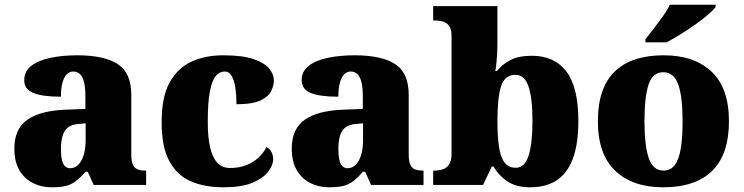

<svg xmlns="http://www.w3.org/2000/svg" viewBox="-20 -786 3160 816"><path d="M199 10Q156 10 120 -8Q84 -26 62.5 -62.5Q41 -99 41 -155Q41 -238 96 -277Q151 -316 262 -320L343 -323V-375Q343 -412 337.5 -435.5Q332 -459 320.5 -470.5Q309 -482 291 -482Q275 -482 263.5 -470Q252 -458 245.5 -434.5Q239 -411 239 -375Q160 -375 121.5 -391Q83 -407 83 -445Q83 -483 113.5 -506.5Q144 -530 195.5 -540.5Q247 -551 308 -551Q423 -551 480.5 -513.5Q538 -476 538 -383V-131Q538 -104 543.5 -89Q549 -74 562 -67.5Q575 -61 597 -61H601V0H378L353 -56H343Q321 -30 301.5 -15.5Q282 -1 258.5 4.5Q235 10 199 10ZM278 -71Q298 -71 313 -86Q328 -101 336 -128Q344 -155 344 -191V-262L313 -259Q285 -257 269 -244.5Q253 -232 246 -209Q239 -186 239 -152Q239 -126 243 -107.5Q247 -89 256 -80Q265 -71 278 -71Z M930 10Q851 10 792 -15Q733 -40 700 -100.5Q667 -161 667 -267Q667 -376 702 -437.5Q737 -499 796 -525Q855 -551 928 -551Q1010 -551 1057 -535Q1104 -519 1124 -494.5Q1144 -470 1144 -444Q1144 -424 1133 -400Q1122 -376 1088 -359.5Q1054 -343 985 -343Q985 -380 980.5 -411.5Q976 -443 965 -462.5Q954 -482 935 -482Q913 -482 897 -463Q881 -444 872 -397.5Q863 -351 863 -268Q863 -203 873 -159.5Q883 -116 904 -94Q925 -72 958 -72Q996 -72 1026.5 -84Q1057 -96 1079 -116.5Q1101 -137 1112 -161Q1128 -153 1134.5 -138.5Q1141 -124 1141 -110Q1141 -84 1119.5 -56Q1098 -28 1052 -9Q1006 10 930 10Z M1378 10Q1335 10 1299 -8Q1263 -26 1241.5 -62.5Q1220 -99 1220 -155Q1220 -238 1275 -277Q1330 -316 1441 -320L1522 -323V-375Q1522 -412 1516.5 -435.5Q1511 -459 1499.5 -470.5Q1488 -482 1470 -482Q1454 -482 1442.5 -470Q1431 -458 1424.5 -434.5Q1418 -411 1418 -375Q1339 -375 1300.5 -391Q1262 -407 1262 -445Q1262 -483 1292.5 -506.5Q1323 -530 1374.5 -540.5Q1426 -551 1487 -551Q1602 -551 1659.5 -513.5Q1717 -476 1717 -383V-131Q1717 -104 1722.5 -89Q1728 -74 1741 -67.5Q1754 -61 1776 -61H1780V0H1557L1532 -56H1522Q1500 -30 1480.5 -15.5Q1461 -1 1437.5 4.5Q1414 10 1378 10ZM1457 -71Q1477 -71 1492 -86Q1507 -101 1515 -128Q1523 -155 1523 -191V-262L1492 -259Q1464 -257 1448 -244.5Q1432 -232 1425 -209Q1418 -186 1418 -152Q1418 -126 1422 -107.5Q1426 -89 1435 -80Q1444 -71 1457 -71Z M2233 10Q2175 10 2137.5 -14.5Q2100 -39 2078 -78H2070L2033 0H1821V-61H1827Q1844 -61 1860.5 -66Q1877 -71 1888 -86Q1899 -101 1899 -130V-633Q1899 -661 1889.5 -675Q1880 -689 1863 -694Q1846 -699 1825 -699H1821V-760H2094V-599Q2094 -581 2093 -560Q2092 -539 2090 -519.5Q2088 -500 2085 -484H2092Q2112 -511 2148 -530Q2184 -549 2240 -549Q2336 -549 2387 -482.5Q2438 -416 2438 -271Q2438 -174 2414.5 -111.5Q2391 -49 2345.5 -19.5Q2300 10 2233 10ZM2172 -73Q2210 -73 2226.5 -124.5Q2243 -176 2243 -272Q2243 -370 2226 -419Q2209 -468 2171 -468Q2125 -468 2109.5 -419.5Q2094 -371 2094 -271Q2094 -208 2100.5 -163.5Q2107 -119 2124 -96Q2141 -73 2172 -73Z M2798 10Q2669 10 2595 -60Q2521 -130 2521 -271Q2521 -412 2592 -481.5Q2663 -551 2801 -551Q2930 -551 3004 -481.5Q3078 -412 3078 -271Q3078 -130 3007 -60Q2936 10 2798 10ZM2800 -61Q2830 -61 2848 -85Q2866 -109 2873.5 -156Q2881 -203 2881 -271Q2881 -375 2862.5 -427Q2844 -479 2799 -479Q2754 -479 2736.5 -427Q2719 -375 2719 -271Q2719 -168 2737 -114.5Q2755 -61 2800 -61ZM2723 -619Q2738 -638 2758 -664Q2778 -690 2797.5 -717Q2817 -744 2827 -766H3021V-756Q3012 -743 2988.5 -723Q2965 -703 2934 -681Q2903 -659 2871 -639.5Q2839 -620 2813 -606H2723Z"/></svg>

Font: Noto Serif Khmer Black
Style: Regular
Weight: 900
Version: Version 2.003